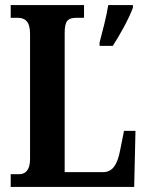

<svg xmlns="http://www.w3.org/2000/svg" viewBox="-20 -734 576 754"><path d="M22 0H507L512 -220H467L452 -145C441 -86 421 -58 385 -58H234V-605C234 -651 246 -664 279 -664H310V-714H22V-664H50C77 -664 98 -651 98 -602V-109C98 -63 77 -50 56 -50H22ZM371 -567V-554H423C451 -597 487 -662 502 -704V-714H405C398 -668 382 -609 371 -567Z"/></svg>

Font: Noto Serif Lao ExtraCondensed
Style: Bold
Weight: 700
Width: 2
Designer: Monotype Design Team
Foundry: Monotype Imaging Inc.
Version: Version 2.003